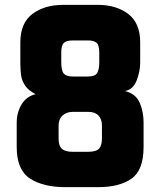

<svg xmlns="http://www.w3.org/2000/svg" viewBox="-20 -768 663 793"><path d="M49 -161V-261Q49 -303 69 -336.5Q89 -370 127 -379Q98 -394 84.5 -413.5Q71 -433 67.5 -454.5Q64 -476 64 -509V-593Q64 -673 114 -710.5Q164 -748 242 -748H383Q460 -748 509.5 -710.5Q559 -673 559 -593V-509Q559 -474 544.5 -436Q530 -398 496 -392Q541 -381 557 -343.5Q573 -306 573 -263V-161Q573 -65 523 -30Q473 5 385 5H250Q159 5 104 -30.5Q49 -66 49 -161ZM343 -452Q372 -452 381 -466Q390 -480 390 -512V-551Q390 -582 378.5 -591.5Q367 -601 344 -601H281Q255 -601 244 -591Q233 -581 233 -551V-512Q233 -476 243.5 -464Q254 -452 281 -452ZM343 -141Q377 -141 389 -154Q401 -167 401 -195V-250Q401 -276 386.5 -291Q372 -306 344 -306H281Q255 -306 238.5 -291Q222 -276 222 -250V-195Q222 -165 236 -153Q250 -141 281 -141Z"/></svg>

Font: Exo ExtraBold
Style: Regular
Weight: 800
Designer: Natanael Gama
Foundry: Natanael Gama
Version: Version 1.500